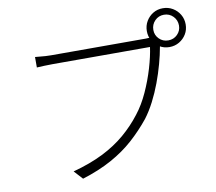

<svg xmlns="http://www.w3.org/2000/svg" viewBox="-89 -921 1177 1047"><g transform="rotate(-10 500.0 -397.0)"><path d="M806 -709Q806 -680 826.5 -659.5Q847 -639 877 -639Q907 -639 927.5 -659.5Q948 -680 948 -709Q948 -739 927.5 -760Q907 -781 877 -781Q847 -781 826.5 -760Q806 -739 806 -709ZM770 -709Q770 -739 784.5 -763.5Q799 -788 823 -802.5Q847 -817 877 -817Q907 -817 931.5 -802.5Q956 -788 970.5 -763.5Q985 -739 985 -709Q985 -679 970.5 -655Q956 -631 931.5 -616.5Q907 -602 877 -602Q847 -602 823 -616.5Q799 -631 784.5 -655Q770 -679 770 -709ZM836 -649Q832 -641 830 -633Q828 -625 825 -610Q818 -570 804.5 -520.5Q791 -471 772 -420Q753 -369 729 -322.5Q705 -276 677 -239Q631 -182 576.5 -133Q522 -84 451.5 -45Q381 -6 288 23L244 -25Q340 -51 411 -86.5Q482 -122 536.5 -168.5Q591 -215 633 -270Q670 -317 698.5 -379.5Q727 -442 746 -506Q765 -570 772 -621Q758 -621 716.5 -621Q675 -621 618 -621Q561 -621 499 -621Q437 -621 381 -621Q325 -621 285 -621Q245 -621 233 -621Q207 -621 186 -620Q165 -619 145 -618V-676Q159 -675 173 -673.5Q187 -672 202.5 -671Q218 -670 234 -670Q244 -670 275 -670Q306 -670 351 -670Q396 -670 447.5 -670Q499 -670 550.5 -670Q602 -670 646 -670Q690 -670 720 -670Q750 -670 758 -670Q768 -670 777.5 -671Q787 -672 798 -674Z"/></g></svg>

Font: Noto Sans JP Thin Light
Style: Regular
Weight: 300
Version: Version 2.004-H2;hotconv 1.0.118;makeotfexe 2.5.65603